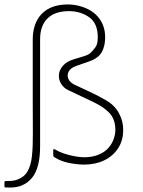

<svg xmlns="http://www.w3.org/2000/svg" viewBox="-39 -732 643 862"><path d="M7 110Q-9 110 -14 109.5Q-19 109 -19 107Q-19 102 -19 96.5Q-19 91 -19 86Q-19 84 -18 82.5Q-17 81 -15 81Q0 81 13 80Q26 79 37 75Q69 64 84.5 37.5Q100 11 104.5 -32Q109 -75 108.5 -136Q108 -197 108 -278Q108 -324 108 -370.5Q108 -417 108 -463Q108 -509 108 -555Q108 -592 118.5 -621Q129 -650 149 -670.5Q169 -691 198.5 -701.5Q228 -712 265 -712Q290 -712 314.5 -706Q339 -700 360.5 -688.5Q382 -677 398.5 -659Q415 -641 424 -617.5Q433 -594 433 -565Q433 -534 424 -511Q415 -488 399 -476Q382 -463 356.5 -454.5Q331 -446 303 -436Q278 -427 269.5 -411Q261 -395 267.5 -379Q274 -363 293 -353Q326 -337 365.5 -319Q405 -301 440 -280Q477 -258 496 -222Q515 -186 514 -147Q514 -101 491 -66Q468 -31 428.5 -12Q389 7 339 7Q308 7 270.5 -0.5Q233 -8 204 -27Q201 -30 200.5 -32Q200 -34 200 -39Q200 -44 200 -48.5Q200 -53 200 -57Q200 -62 202 -62.5Q204 -63 208 -61Q224 -51 247.5 -43Q271 -35 296 -30.5Q321 -26 339 -26Q371 -26 396.5 -35Q422 -44 440 -60Q459 -78 468.5 -100.5Q478 -123 479 -147Q479 -196 453 -224Q427 -252 379 -274.5Q331 -297 266 -328Q246 -338 235 -356.5Q224 -375 225.5 -396.5Q227 -418 244 -437.5Q261 -457 296 -467Q319 -474 339 -480Q359 -486 369 -496Q379 -506 389.5 -520Q400 -534 400 -565Q400 -627 361.5 -654.5Q323 -682 270 -682Q208 -682 174.5 -649.5Q141 -617 141 -555Q141 -515 141 -475Q141 -435 141 -395Q141 -355 141 -314.5Q141 -274 141 -234Q141 -194 141 -154Q141 -114 141 -74Q141 22 105 66Q69 110 7 110Z"/></svg>

Font: Glory Thin Thin
Style: Regular
Weight: 250
Version: Version 1.011